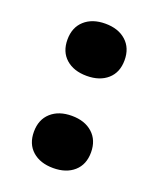

<svg xmlns="http://www.w3.org/2000/svg" viewBox="-110 -610 574 695"><g transform="rotate(20 177.0 -263.0)"><path d="M177 15Q127 15 97 -11.5Q67 -38 67 -85Q67 -132 97 -159Q127 -186 177 -186Q227 -186 257 -159Q287 -132 287 -85Q287 -38 257 -11.5Q227 15 177 15ZM177 -340Q127 -340 97 -366.5Q67 -393 67 -440Q67 -487 97 -514Q127 -541 177 -541Q227 -541 257 -514Q287 -487 287 -440Q287 -393 257 -366.5Q227 -340 177 -340Z"/></g></svg>

Font: Roboto Serif 20pt
Style: Bold
Weight: 700
Version: Version 1.008